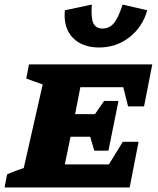

<svg xmlns="http://www.w3.org/2000/svg" viewBox="-44 -821 692 841"><path d="M-24 0 -13 -57Q4 -65 22.5 -72Q41 -79 60 -85L143 -451L71 -477L83 -539H623L587 -355H517L496 -439H308L285 -321H372L412 -379H475L431 -161H369L351 -222H265L240 -101H433L494 -200H563L524 0ZM390 -613Q316 -613 274.5 -656Q233 -699 240 -776L358 -801Q354 -742 365 -719Q376 -696 405 -696Q435 -696 454.5 -719Q474 -742 493 -801L601 -776Q580 -702 522.5 -657.5Q465 -613 390 -613Z"/></svg>

Font: Piazzolla SC ExtraBold
Style: Italic
Weight: 800
Italic angle: -11.3°
Designer: Juan Pablo del Peral
Foundry: Huerta Tipografica
Version: Version 1.330